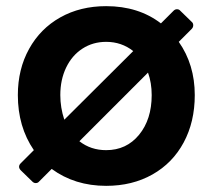

<svg xmlns="http://www.w3.org/2000/svg" viewBox="-20 -593 692 624"><path d="M561 -457Q613 -383 613 -284Q613 -197 577 -130Q541 -63 475.5 -26Q410 11 325 11Q223 11 148 -44L107 -3Q103 2 96 2Q90 2 85 -3L48 -39Q42 -45 42 -51Q42 -57 47 -62L90 -105Q38 -181 38 -284Q38 -368 74.5 -434Q111 -500 176 -536.5Q241 -573 325 -573Q430 -573 503 -517L544 -558Q549 -563 555 -563Q562 -563 566 -558L603 -522Q608 -518 608 -511Q608 -504 603 -499ZM189 -204 413 -427Q375 -457 325 -457Q282 -457 248 -435Q214 -413 195 -373.5Q176 -334 176 -284Q176 -243 189 -204ZM473 -284Q473 -324 461 -357L238 -134Q275 -105 325 -105Q391 -105 432 -155Q473 -205 473 -284Z"/></svg>

Font: Open Sauce Two
Style: Bold
Weight: 700
Designer: Alfredo Marco Pradil
Foundry: Creative Sauce Fz LLC
Version: Version 1.477